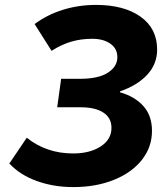

<svg xmlns="http://www.w3.org/2000/svg" viewBox="-20 -749 668 782"><path d="M18 -83 89 -188Q169 -124 278 -124Q346 -124 390 -152.5Q434 -181 434 -228Q434 -269 401 -290.5Q368 -312 310 -312H213L229 -428H305Q381 -428 419.5 -453Q458 -478 458 -516Q458 -551 429.5 -571Q401 -591 356 -591Q310 -591 270.5 -579.5Q231 -568 190 -542L121 -651Q172 -689 236 -709Q300 -729 371 -729Q485 -729 552.5 -681Q620 -633 620 -547Q620 -488 579.5 -444.5Q539 -401 469 -377V-373Q529 -356 564 -317Q599 -278 599 -216Q599 -150 558 -98Q517 -46 444 -16.5Q371 13 278 13Q199 13 130.5 -11.5Q62 -36 18 -83Z"/></svg>

Font: Nebula Sans Bold
Style: Regular
Weight: 700
Italic angle: -9°
Designer: Paul D. Hunt for Adobe (as Source Sans)
Foundry: Nebula Entertainment & Broadcasting LLC
Version: Version 1.010